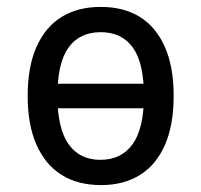

<svg xmlns="http://www.w3.org/2000/svg" viewBox="-20 -526 582 555"><path d="M272 9Q205 9 158 -20.5Q111 -50 85.5 -107.5Q60 -165 60 -249Q60 -333 85.5 -390.5Q111 -448 158 -477Q205 -506 271 -506Q338 -506 384.5 -477Q431 -448 456.5 -390.5Q482 -333 482 -249Q482 -165 457 -107.5Q432 -50 385 -20.5Q338 9 272 9ZM270 -64Q331 -64 363.5 -109.5Q396 -155 396 -249Q396 -344 364 -388.5Q332 -433 271 -433Q210 -433 178 -388.5Q146 -344 146 -249Q146 -155 178 -109.5Q210 -64 270 -64ZM118 -213V-284H424V-213Z"/></svg>

Font: Nunito Sans 7pt Condensed Medium
Style: Regular
Weight: 500
Width: 3
Designer: Vernon Adams
Foundry: Vernon Adams
Version: Version 3.101;gftools[0.9.27]